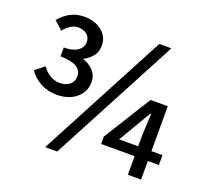

<svg xmlns="http://www.w3.org/2000/svg" viewBox="-129 -907 1161 1077"><g transform="rotate(20 451.5 -368.5)"><path d="M707 -438H810V-170H876V-111H810V0H731V-111H531V-155ZM90 -414Q110 -385 137 -369Q164 -353 196 -353Q229 -353 252.5 -371Q276 -389 276 -423Q276 -458 243.5 -476.5Q211 -495 149 -495V-548Q202 -548 231 -568Q260 -588 260 -620Q260 -648 240 -665Q220 -682 188 -682Q164 -682 142.5 -668Q121 -654 104 -632L53 -677Q83 -712 118 -731Q153 -750 201 -750Q230 -750 256.5 -742Q283 -734 303 -718.5Q323 -703 334.5 -681Q346 -659 346 -631Q346 -592 325.5 -567Q305 -542 273 -525Q309 -514 335.5 -486.5Q362 -459 362 -417Q362 -387 349.5 -362.5Q337 -338 315 -320.5Q293 -303 264 -294Q235 -285 203 -285Q147 -285 104 -308.5Q61 -332 35 -371ZM646 -750H718L314 13H242ZM731 -170V-240L737 -365H732L617 -170Z"/></g></svg>

Font: Kinto Sans Med
Style: Regular
Weight: 500
Designer: Authors: Ryoko NISHIZUKA  (kana & ideographs); Paul D. Hunt (Latin, Greek & Cyrillic); Wenlong ZHANG  (bopomofo); Sandol
Foundry: Adobe Systems Incorporated, ookami Inc.
Version: Version 0.001